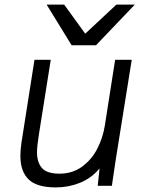

<svg xmlns="http://www.w3.org/2000/svg" viewBox="-20 -811 640 838"><path d="M69 -130Q69 -160 74 -190.5L130.5 -550H201.5L150 -225.5Q141.5 -172.5 141.5 -147Q141.5 -102 163.2 -77.5Q185 -53 239.5 -53Q296 -53 338 -83.5Q380 -114 404.5 -161.8Q429 -209.5 437.5 -262.5L482.5 -550H555L485.5 -116.5L470 -12L468.5 0H406.5L414.5 -76Q379.5 -33.5 329.2 -13.2Q279 7 224 7Q141 7 105 -27.8Q69 -62.5 69 -130ZM183.5 -791H260L352 -664L488 -791H568.5L399 -613.5H292.5Z"/></svg>

Font: JuliaMono Light
Style: Italic
Weight: 300
Italic angle: -9°
Monospace: yes
Designer: cormullion
Foundry: corm
Version: Version 0.054; ttfautohint (v1.8.4)